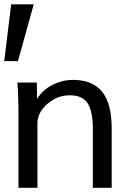

<svg xmlns="http://www.w3.org/2000/svg" viewBox="-21 -894 651 914"><path d="M157.2 0V-314C159.7 -347.2 176.8 -376.5 207.5 -401.9C238.3 -427.7 272.9 -440.4 310.5 -440.4C351.6 -440.4 380.4 -427.7 396.5 -401.9C412.6 -376 420.9 -335.9 420.9 -281.7V0H510.7V-282.2C510.7 -438 452.6 -513.7 326.2 -513.7C291.5 -513.7 258.8 -505.4 227.5 -489.3C196.8 -473.1 172.4 -451.2 155.3 -422.4L154.3 -501H61.5L63 -482.9C64 -470.7 64.9 -453.1 65.4 -430.2C66.4 -407.2 66.9 -384.3 66.9 -362.3V0ZM64.5 -603 139.6 -873.5H32.2L-1 -603Z"/></svg>

Font: Ride
Style: Regular
Weight: 400
Version: Version 3.000